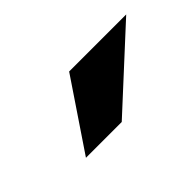

<svg xmlns="http://www.w3.org/2000/svg" viewBox="-34 -839 374 374"><g transform="rotate(-45 153.5 -652.0)"><path d="M54.2 -581.1 149.9 -723.1H307.1L152.8 -581.1Z"/></g></svg>

Font: XB Khoramshahr
Style: Bold
Weight: 700
Designer: Behnam
Foundry: Irmug
Version: Version 8.005 2009